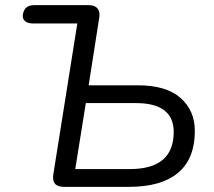

<svg xmlns="http://www.w3.org/2000/svg" viewBox="-20 -725 831 745"><path d="M228 0Q179 0 187 -49L280 -634H107Q87 -634 76.5 -643.5Q66 -653 69 -670Q75 -705 112 -705H325Q348 -705 358.5 -692Q369 -679 365 -656L324 -394H515Q625 -394 680.5 -345Q736 -296 736 -217Q736 -109 671 -54.5Q606 0 481 0ZM272 -69H484Q654 -69 654 -213Q654 -325 507 -325H313Z"/></svg>

Font: Nunito
Style: Italic
Weight: 400
Italic angle: -9°
Designer: Vernon Adams
Foundry: Vernon Adams
Version: Version 3.601; ttfautohint (v1.8.2.53-6de2)